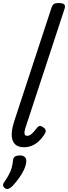

<svg xmlns="http://www.w3.org/2000/svg" viewBox="-29 -955 448 1265"><path d="M129 15Q71 15 54.5 -29.5Q38 -74 65 -157L310 -903Q317 -923 326.5 -929Q336 -935 355 -935Q386 -935 394.5 -925.5Q403 -916 396 -896L137 -108Q130 -85 133 -72.5Q136 -60 150 -60Q161 -60 171 -66.5Q181 -73 192 -85Q203 -97 215 -113Q223 -123 231.5 -125Q240 -127 253 -118Q269 -108 271.5 -98Q274 -88 268 -77Q251 -48 229 -27Q207 -6 182.5 4.5Q158 15 129 15ZM5 286Q-7 278 -8.5 267.5Q-10 257 -1 245Q17 218 29 196.5Q41 175 47.5 152.5Q54 130 57 100Q59 83 70.5 76Q82 69 101 69Q124 69 135 80Q146 91 144 110Q142 135 129 163Q116 191 96.5 218Q77 245 54 270Q41 283 29 288Q17 293 5 286Z"/></svg>

Font: Playwrite DE LA
Style: Regular
Weight: 400
Designer: Veronika Burian, José Scaglione
Foundry: TypeTogether
Version: Version 1.002